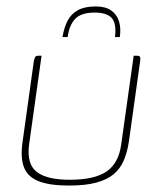

<svg xmlns="http://www.w3.org/2000/svg" viewBox="-20 -572 489 596"><path d="M109 -399 70 -121Q63 -62 94.5 -38Q126 -14 196 -14Q273 -14 310.5 -39.5Q348 -65 356 -122L395 -399Q396 -399 397.5 -399Q399 -399 400 -399Q401 -399 402.5 -399Q404 -399 405 -399Q411 -399 413 -397.5Q415 -396 415.5 -392.5Q416 -389 415 -382L380 -132Q375 -99 364 -73.5Q353 -48 332.5 -31Q312 -14 278.5 -5Q245 4 194 4Q134 4 100 -9.5Q66 -23 54.5 -52.5Q43 -82 50 -131L85 -382Q87 -392 89.5 -395.5Q92 -399 99 -399Q102 -399 104 -399Q106 -399 109 -399ZM277 -552Q307 -552 324.5 -540Q342 -528 349 -507Q356 -486 352 -457H337Q342 -501 326 -517Q310 -533 274 -533Q232 -533 213.5 -513.5Q195 -494 190 -457H174Q179 -487 190 -508Q201 -529 222 -540.5Q243 -552 277 -552Z"/></svg>

Font: Genos Thin
Style: Italic
Weight: 100
Italic angle: -8°
Designer: Robert E. Leuschke
Foundry: Robert E. Leuschke
Version: Version 1.010